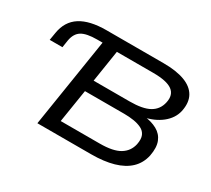

<svg xmlns="http://www.w3.org/2000/svg" viewBox="-135 -941 1292 1176"><g transform="rotate(30 511.0 -352.5)"><path d="M233 0 332 -627H294Q219 -627 184.5 -605.5Q150 -584 141 -532L133 -480H43L52 -534Q66 -621 131.5 -663Q197 -705 315 -705H718Q809 -705 868 -683Q927 -661 951.5 -617Q976 -573 962 -507Q949 -451 899 -411Q849 -371 773 -356L775 -365Q832 -359 871 -337.5Q910 -316 926 -276Q942 -236 930 -174Q917 -115 876.5 -76.5Q836 -38 769.5 -19Q703 0 613 0ZM350 -83H626Q720 -83 767 -111.5Q814 -140 826 -194Q834 -234 823.5 -258Q813 -282 788.5 -294Q764 -306 732 -311Q700 -316 665 -316H387ZM401 -398H655Q748 -398 795 -424.5Q842 -451 854 -506Q867 -565 828 -593.5Q789 -622 693 -622H436Z"/></g></svg>

Font: Nunito Sans 10pt Expanded Medium
Style: Italic
Weight: 500
Width: 7
Italic angle: -9°
Designer: Vernon Adams
Foundry: Vernon Adams
Version: Version 3.101;gftools[0.9.27]